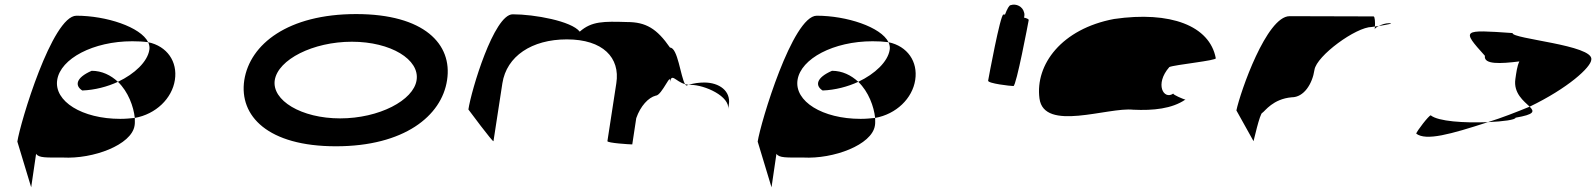

<svg xmlns="http://www.w3.org/2000/svg" viewBox="-20 -616 6808 819"><path d="M54 -12 113 183 134 40C145 58 178 56 248 56C378 63 541 2 554 -80C556 -90 555 -101 555 -113C535 -111 516 -109 493 -109C330 -109 210 -184 224 -275C238 -366 378 -440 544 -440C568 -440 589 -439 612 -436C580 -501 433 -549 306 -549C203 -549 66 -92 54 -12ZM331 -230C384 -232 438 -246 483 -267C453 -295 415 -314 371 -314C302 -284 299 -250 331 -230ZM483 -267C527 -225 550 -161 555 -113C645 -129 714 -196 726 -275C738 -353 693 -419 612 -436C617 -425 619 -414 617 -403C609 -353 555 -301 483 -267Z M1022 -274C999 -121 1123 8 1413 8C1703 8 1864 -121 1887 -274C1911 -428 1789 -556 1499 -556C1209 -556 1046 -428 1022 -274ZM1152 -274C1166 -362 1315 -438 1481 -438C1647 -438 1771 -362 1757 -274C1744 -188 1597 -111 1431 -111C1265 -111 1139 -188 1152 -274Z M1978 -149C1978 -149 2084 -6 2085 -14L2123 -261C2141 -376 2248 -448 2398 -448C2552 -448 2626 -370 2609 -261L2571 -14C2570 -6 2666 0 2677 0L2694 -112C2712 -164 2746 -200 2777 -208C2804 -208 2846 -320 2837 -261C2844 -309 2860 -269 2902 -257C2883 -290 2871 -413 2838 -413C2782 -494 2735 -522 2655 -522C2555 -525 2504 -526 2453 -481C2418 -526 2260 -555 2167 -555C2087 -555 1990 -230 1978 -149ZM2902 -257C2904 -254 2906 -252 2908 -251L2917 -254ZM2917 -254H2926C2986 -254 3095 -205 3086 -149L3089 -170C3098 -228 3048 -264 2984 -264C2963 -264 2939 -261 2917 -254Z M3212 -12 3271 183 3292 40C3303 58 3336 56 3406 56C3536 63 3699 2 3712 -80C3714 -90 3713 -101 3713 -113C3693 -111 3674 -109 3651 -109C3488 -109 3368 -184 3382 -275C3396 -366 3536 -440 3702 -440C3726 -440 3747 -439 3770 -436C3738 -501 3591 -549 3464 -549C3361 -549 3224 -92 3212 -12ZM3489 -230C3542 -232 3596 -246 3641 -267C3611 -295 3573 -314 3529 -314C3460 -284 3457 -250 3489 -230ZM3641 -267C3685 -225 3708 -161 3713 -113C3803 -129 3872 -196 3884 -275C3896 -353 3851 -419 3770 -436C3775 -425 3777 -414 3775 -403C3767 -353 3713 -301 3641 -267Z M4195 -272C4193 -260 4290 -249 4303 -249C4315 -249 4366 -518 4368 -530C4369 -534 4361 -538 4348 -541C4350 -548 4351 -556 4348 -564C4342 -588 4315 -602 4291 -594C4285 -594 4276 -578 4267 -554H4260C4247 -554 4197 -284 4195 -272Z M4414 -196C4433 -52 4706 -160 4814 -148C4899 -144 4979 -152 5036 -191C5028 -193 4982 -212 4985 -217C4944 -188 4904 -257 4968 -330C4990 -340 5174 -358 5166 -368C5140 -506 4973 -570 4732 -535C4509 -493 4395 -341 4414 -196ZM4985 -217C4985 -217 4985 -218 4985 -218C4985 -218 4985 -217 4985 -217ZM5037 -192 5036 -191C5038 -191 5038 -191 5037 -190Z M5254 -145 5327 -14C5326 -6 5354 -135 5365 -135C5376 -142 5410 -194 5490 -201C5542 -201 5578 -258 5587 -318C5596 -378 5764 -501 5832 -501C5832 -501 5837 -502 5845 -503C5846 -520 5845 -546 5839 -546C5839 -546 5623 -547 5481 -547C5383 -547 5271 -225 5254 -145ZM5845 -503C5845 -498 5844 -494 5844 -491C5844 -494 5851 -500 5861 -505C5855 -504 5850 -504 5845 -503ZM5861 -505C5892 -510 5932 -517 5905 -517C5889 -517 5873 -511 5861 -505Z M6021 -46C6063 -14 6167 -43 6327 -95C6225 -91 6115 -98 6083 -124C6075 -124 6023 -56 6021 -46ZM6314 -378C6308 -340 6380 -344 6461 -354C6451 -333 6448 -306 6444 -279C6435 -218 6481 -184 6505 -161C6667 -239 6767 -329 6768 -362C6778 -424 6428 -450 6432 -475C6217 -490 6213 -490 6314 -378ZM6327 -95C6394 -98 6444 -105 6445 -114C6526 -128 6526 -140 6505 -161C6446 -137 6388 -114 6327 -95Z"/></svg>

Font: Ampere
Style: UltExtIta
Weight: 400
Version: Version 1